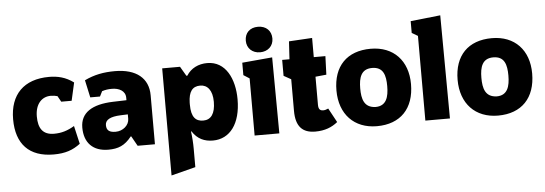

<svg xmlns="http://www.w3.org/2000/svg" viewBox="-59 -987 4020 1416"><g transform="rotate(-5 1950.5 -278.5)"><path d="M306 10C392 10 449 -10 504 -52L473 -186C422 -156 378 -142 322 -142C239 -142 206 -192 206 -280C206 -374 257 -423 321 -423C339 -423 358 -420 371 -416L395 -373H472L502 -506C444 -549 385 -563 321 -563C135 -563 30 -458 30 -274C30 -91 125 10 306 10Z M928 0H1056V-363C1056 -489 967 -563 808 -563C726 -563 655 -550 583 -515L611 -386H683L702 -424C727 -432 747 -435 776 -435C827 -435 875 -412 875 -360V-342L775 -339C618 -334 533 -278 533 -169C533 -56 597 10 711 10C783 10 833 -9 883 -73H887ZM776 -117C733 -117 708 -130 708 -172C708 -212 747 -232 822 -235L876 -237V-204C876 -157 830 -117 776 -117Z M1158 -553V240L1338 194V59C1338 15 1335 -28 1329 -71H1333C1371 -12 1423 10 1485 10C1611 10 1692 -97 1692 -277C1692 -429 1628 -563 1492 -563C1427 -563 1371 -536 1338 -483H1331L1290 -553ZM1427 -143C1372 -143 1338 -174 1338 -268V-283C1340 -363 1367 -402 1426 -402C1479 -402 1516 -360 1516 -274C1516 -187 1484 -143 1427 -143Z M1977 0 1973 -563 1750 -543V-451L1794 -423V0ZM1888 -608C1946 -608 1987 -646 1987 -702C1987 -758 1949 -797 1888 -797C1827 -797 1790 -759 1790 -702C1790 -646 1831 -608 1888 -608Z M2243 10C2314 10 2366 -11 2409 -46L2352 -151C2337 -144 2325 -141 2315 -141C2294 -141 2279 -149 2279 -185V-393L2360 -401L2365 -538H2279V-680L2107 -670L2099 -538H2045V-420L2099 -390V-156C2099 -40 2148 10 2243 10Z M2699 10C2874 10 2976 -97 2976 -278C2976 -451 2871 -563 2702 -563C2526 -563 2424 -458 2424 -278C2424 -102 2531 10 2699 10ZM2701 -132C2616 -135 2600 -200 2600 -278C2600 -358 2619 -421 2700 -421C2784 -421 2800 -357 2800 -278C2800 -199 2782 -132 2701 -132Z M3240 0 3235 -764 3014 -740V-653L3058 -627V0Z M3596 10C3771 10 3873 -97 3873 -278C3873 -451 3768 -563 3599 -563C3423 -563 3321 -458 3321 -278C3321 -102 3428 10 3596 10ZM3598 -132C3513 -135 3497 -200 3497 -278C3497 -358 3516 -421 3597 -421C3681 -421 3697 -357 3697 -278C3697 -199 3679 -132 3598 -132Z"/></g></svg>

Font: Frost ExtraBold
Style: Regular
Weight: 800
Designer: Lee Frost
Foundry: Lee Frost for Ice Communication Norge AS
Version: Version 2.011;hotconv 1.0.107;makeotfexe 2.5.65593